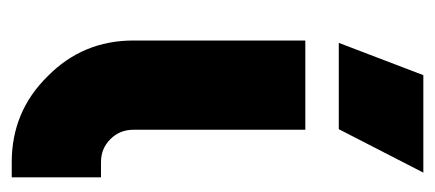

<svg xmlns="http://www.w3.org/2000/svg" viewBox="-227 -514 741 327"><g transform="rotate(90 143.5 -350.5)"><path d="M49 -500V-207Q49 -121 110 -61Q170 0 256 0H282V-152H256Q233 -152 217 -168Q201 -184 201 -207V-500ZM53 -557H200L274 -701H108Z"/></g></svg>

Font: Unageo
Style: ExtraBold
Weight: 800
Designer: Richard Sepsi
Foundry: Richard Sepsi
Version: Version 2.000